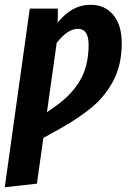

<svg xmlns="http://www.w3.org/2000/svg" viewBox="-38 -566 549 806"><path d="M473 -385Q473 -295 439 -229.5Q405 -164 350.5 -118Q296 -72 216 -27L144 13L117 205L-18 220L87 -530H205L204 -471Q264 -546 342 -546Q402 -546 437.5 -503.5Q473 -461 473 -385ZM334 -378Q334 -445 289 -445Q246 -445 200 -386L159 -95L195 -120Q264 -169 299 -230Q334 -291 334 -378Z"/></svg>

Font: Fira Sans Extra Condensed SemiBold
Style: Italic
Weight: 600
Width: 3
Italic angle: -8°
Designer: Carrois Corporate & Edenspiekermann AG
Foundry: Carrois Corporate GbR & Edenspiekermann AG
Version: Version 4.203